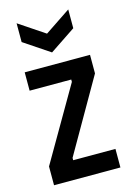

<svg xmlns="http://www.w3.org/2000/svg" viewBox="-116 -811 594 869"><g transform="rotate(-15 181.5 -376.0)"><path d="M26 0V-88L225 -431V-442H30V-528H336V-441L139 -98V-87H337V0ZM52 -752 173 -671 294 -752V-664L173 -583L52 -664Z"/></g></svg>

Font: Bricolage Grotesque 10pt Condensed Medium
Style: Regular
Weight: 500
Width: 3
Designer: Mathieu Triay
Foundry: Atelier Triay
Version: Version 1.000; ttfautohint (v1.8.4.7-5d5b);gftools[0.9.32]